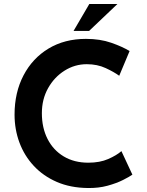

<svg xmlns="http://www.w3.org/2000/svg" viewBox="-20 -935 736 963"><path d="M644 -59Q630 -49 597.5 -32.5Q565 -16 519.5 -3.5Q474 9 420 8Q333 7 265 -22.5Q197 -52 149.5 -103Q102 -154 77.5 -220Q53 -286 53 -360Q53 -471 98 -557Q143 -643 223.5 -691.5Q304 -740 411 -740Q482 -740 538 -720.5Q594 -701 630 -679L578 -555Q552 -574 510 -593.5Q468 -613 415 -613Q355 -613 303.5 -580.5Q252 -548 221 -492.5Q190 -437 190 -367Q190 -294 218.5 -238Q247 -182 299.5 -150.5Q352 -119 423 -119Q481 -119 523 -137.5Q565 -156 589 -177ZM569 -915 427 -780H349L428 -915Z"/></svg>

Font: Reem Kufi SemiBold
Style: Regular
Weight: 600
Designer: Khaled Hosny
Version: Version 1.001